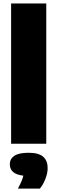

<svg xmlns="http://www.w3.org/2000/svg" viewBox="-20 -828 330 1106"><path d="M44 0V-808H246.5V0ZM83 258.5Q108 213 114.5 184Q73 179 54.8 162Q36.5 145 36.5 118.5Q36.5 87.5 62.2 69.8Q88 52 145.5 52Q203 52 228.8 75Q254.5 98 254.5 139.5Q254.5 169.5 241.5 202.8Q228.5 236 209.5 258.5Z"/></svg>

Font: Encode Sans SmCnd Black
Style: Regular
Weight: 900
Width: 4
Designer: Multiple Designers
Foundry: Impallari Type
Version: Version 3.002; ttfautohint (v1.8.3) -l 8 -r 50 -G 200 -x 14 